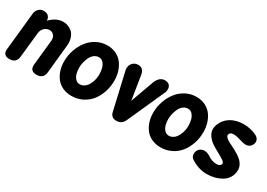

<svg xmlns="http://www.w3.org/2000/svg" viewBox="-24 -1237 2618 1885"><g transform="rotate(30 1284.5 -294.5)"><path d="M24.9 -499Q27.8 -532.7 50 -555.9Q72.3 -579.1 107.9 -579.1Q142.6 -579.1 160.9 -560.1Q179.2 -541 179.2 -516.1V-509.8Q249.5 -582 326.2 -582Q354 -582 379.6 -573Q405.3 -564 427.5 -545.2Q449.7 -526.4 462.9 -493.2Q476.1 -460 476.1 -416Q476.1 -404.3 441.9 -77.1Q434.6 0 356 0Q286.1 0 286.1 -63Q286.1 -72.3 287.1 -77.1Q303.7 -242.7 314.5 -343.8Q316.4 -360.8 316.7 -364.5Q316.9 -368.2 316.9 -369.1Q316.9 -405.3 297.4 -425Q277.8 -444.8 251 -444.8Q218.8 -444.8 193.1 -421.4Q167.5 -397.9 163.1 -356L133.8 -77.1Q126.5 0 47.9 0Q-20 0 -20 -62Q-20 -72.3 24.9 -499Z M818.8 -598.1Q875 -598.1 919.7 -575.9Q964.4 -553.7 992.2 -516.1Q1020 -478.5 1034.4 -430.9Q1048.8 -383.3 1048.8 -330.1Q1048.8 -264.2 1028.8 -203.4Q1008.8 -142.6 972.2 -95.2Q935.5 -47.9 879.4 -19.5Q823.2 8.8 755.9 8.8Q699.7 8.8 655 -12.2Q610.4 -33.2 582.5 -69.6Q554.7 -106 540.3 -152.3Q525.9 -198.7 525.9 -252Q525.9 -317.9 547.4 -380.1Q568.8 -442.4 606.2 -491Q643.6 -539.6 699.2 -568.8Q754.9 -598.1 818.8 -598.1ZM804.2 -456.1Q773.9 -456.1 749.8 -436.8Q725.6 -417.5 712.2 -387.9Q698.7 -358.4 691.9 -328.6Q685.1 -298.8 685.1 -272.9Q685.1 -237.3 692.9 -206.5Q700.7 -175.8 720.7 -153.3Q740.7 -130.9 770 -130.9Q794.9 -130.9 815.7 -143.3Q836.4 -155.8 849.9 -175Q863.3 -194.3 872.8 -218.5Q882.3 -242.7 886.2 -265.6Q890.1 -288.6 890.1 -309.1Q890.1 -345.2 882.3 -377.2Q874.5 -409.2 854.2 -432.6Q834 -456.1 804.2 -456.1Z M1248 -513.2 1291 -243.2 1389.2 -516.1Q1421.9 -584 1478 -584Q1509.3 -584 1527.6 -567.4Q1545.9 -550.8 1545.9 -519Q1545.9 -493.2 1536.1 -477.1L1347.2 -56.2Q1321.3 0 1260.7 0Q1202.1 0 1189 -56.2L1091.8 -479Q1089.8 -492.7 1089.8 -501Q1093.3 -540 1117.2 -562Q1141.1 -584 1174.8 -584Q1237.3 -584 1248 -513.2Z M1828.6 -598.1Q1884.8 -598.1 1929.4 -575.9Q1974.1 -553.7 2002 -516.1Q2029.8 -478.5 2044.2 -430.9Q2058.6 -383.3 2058.6 -330.1Q2058.6 -264.2 2038.6 -203.4Q2018.6 -142.6 1981.9 -95.2Q1945.3 -47.9 1889.2 -19.5Q1833 8.8 1765.6 8.8Q1709.5 8.8 1664.8 -12.2Q1620.1 -33.2 1592.3 -69.6Q1564.5 -106 1550 -152.3Q1535.6 -198.7 1535.6 -252Q1535.6 -317.9 1557.1 -380.1Q1578.6 -442.4 1616 -491Q1653.3 -539.6 1709 -568.8Q1764.6 -598.1 1828.6 -598.1ZM1814 -456.1Q1783.7 -456.1 1759.5 -436.8Q1735.4 -417.5 1721.9 -387.9Q1708.5 -358.4 1701.7 -328.6Q1694.8 -298.8 1694.8 -272.9Q1694.8 -237.3 1702.6 -206.5Q1710.4 -175.8 1730.5 -153.3Q1750.5 -130.9 1779.8 -130.9Q1804.7 -130.9 1825.4 -143.3Q1846.2 -155.8 1859.6 -175Q1873 -194.3 1882.6 -218.5Q1892.1 -242.7 1896 -265.6Q1899.9 -288.6 1899.9 -309.1Q1899.9 -345.2 1892.1 -377.2Q1884.3 -409.2 1864 -432.6Q1843.8 -456.1 1814 -456.1Z M2322.8 -124Q2372.1 -124 2376 -160.2Q2372.1 -176.3 2344.2 -194.3Q2316.4 -212.4 2280 -231.7Q2243.7 -251 2207.8 -274.4Q2171.9 -297.9 2147.2 -333Q2122.6 -368.2 2122.6 -409.2Q2128.9 -468.8 2164.3 -512.2Q2199.7 -555.7 2251 -576.4Q2302.2 -597.2 2362.8 -597.2Q2451.2 -597.2 2518.6 -560.1Q2552.7 -540 2552.7 -502Q2549.8 -471.7 2529.5 -451.9Q2509.3 -432.1 2476.6 -432.1Q2451.7 -432.1 2405.8 -447Q2359.9 -461.9 2328.6 -461.9Q2282.7 -461.9 2278.8 -425.8Q2278.8 -412.1 2293.2 -398.7Q2307.6 -385.3 2330.6 -373Q2353.5 -360.8 2381.1 -347.4Q2408.7 -334 2436.3 -317.1Q2463.9 -300.3 2486.8 -281.2Q2509.8 -262.2 2524.2 -235.4Q2538.6 -208.5 2538.6 -178.2Q2538.6 -130.4 2515.9 -93Q2493.2 -55.7 2456.3 -34.2Q2419.4 -12.7 2377.4 -2Q2335.4 8.8 2292 8.8Q2193.4 8.8 2106.9 -49.8Q2082 -66.4 2082 -105Q2085.4 -142.1 2107.9 -160.6Q2130.4 -179.2 2160.6 -179.2Q2180.7 -179.2 2200.4 -170.7Q2220.2 -162.1 2234.9 -151.6Q2249.5 -141.1 2272.9 -132.6Q2296.4 -124 2322.8 -124Z"/></g></svg>

Font: BPreplay
Style: Bold Italic
Weight: 700
Italic angle: -6°
Designer: Magenta/George Triantafyllakos
Foundry: Magenta/George Triantafyllakos
Version: Version 1.00